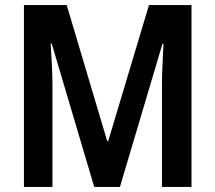

<svg xmlns="http://www.w3.org/2000/svg" viewBox="-20 -734 845 754"><path d="M350 0 183 -563H179Q182 -519 184 -475.5Q186 -432 186 -397V0H74V-714H242L401 -180H405L565 -714H732V0H616V-398Q616 -434 618 -476.5Q620 -519 622 -562H618L451 0Z"/></svg>

Font: Noto Sans Khmer UI Condensed SemiBold
Style: Regular
Weight: 600
Width: 3
Designer: Danh Hong and the Monotype Design Team
Foundry: Monotype Imaging Inc.
Version: Version 2.002; ttfautohint (v1.8.4.7-5d5b)